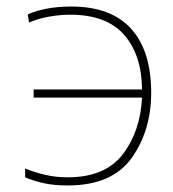

<svg xmlns="http://www.w3.org/2000/svg" viewBox="-20 -558 529 588"><path d="M187 10Q323 10 383 -74Q443 -158 443 -274Q443 -402 381.5 -470Q320 -538 198 -538Q120 -538 65 -514L69 -489Q99 -502 132.5 -507.5Q166 -513 195 -513Q306 -513 360 -451.5Q414 -390 415 -284H83V-259H415Q410 -156 356 -85.5Q302 -15 187 -15Q151 -15 118.5 -22.5Q86 -30 57 -42V-15Q82 -4 114 3Q146 10 187 10Z"/></svg>

Font: Noto Sans UI Thin
Style: Regular
Weight: 250
Designer: Monotype Design Team
Foundry: Monotype Imaging Inc.
Version: Version 1.901